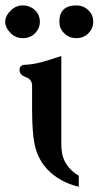

<svg xmlns="http://www.w3.org/2000/svg" viewBox="-25 -687 376 725"><path d="M263.2 -543Q234.9 -543 216.8 -562Q199.2 -579.6 199.2 -605Q199.2 -666.5 263.2 -666.5Q290.5 -666.5 309.1 -647.9Q327.1 -630.4 327.1 -605Q327.1 -579.6 308.6 -561Q290.5 -543 263.2 -543ZM206.5 -150.9Q206.5 -114.7 211.9 -97.2Q226.1 -50.8 272.5 -23.4V18.1Q200.2 1 154.3 -46.9Q122.1 -81.1 109.1 -127.9Q96.2 -174.8 96.2 -270V-362.8Q96.2 -387.2 72.5 -395.8Q48.8 -404.3 48.8 -422.4Q48.8 -442.4 70.3 -442.4Q99.6 -443.8 129.4 -451.7Q159.2 -459.5 206.5 -475.6ZM61.5 -543Q34.2 -543 16.1 -561Q-5.4 -582.5 -5.4 -604.5Q-5.4 -626.5 15.6 -647.5Q34.7 -666.5 61.5 -666.5Q87.9 -666.5 107.9 -647.9Q125.5 -630.4 125.5 -605Q125.5 -579.6 106.9 -561Q88.9 -543 61.5 -543Z"/></svg>

Font: Caudex
Style: Bold
Weight: 700
Version: Version 1.01